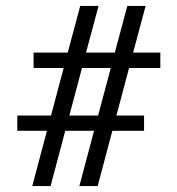

<svg xmlns="http://www.w3.org/2000/svg" viewBox="-20 -625 596 645"><path d="M88.4 0 137.7 -185.5H38.1V-236.8H151.4L193.8 -396.5H92.8V-448.2H207.5L249.5 -605H311L269 -448.2H365.7L407.7 -605H469.2L427.2 -448.2H518.6V-396.5H413.6L371.1 -236.8H463.9V-185.5H357.4L308.1 0H246.6L295.9 -185.5H199.2L149.9 0ZM212.9 -236.8H309.6L352.1 -396.5H255.4Z"/></svg>

Font: Elstob Medium
Style: Regular
Weight: 500
Designer: Peter S. Baker
Version: Version 1.015